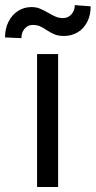

<svg xmlns="http://www.w3.org/2000/svg" viewBox="-60 -746 382 766"><path d="M87.9 -530.3H171.9V0H87.9ZM65.4 -717.8Q83.5 -717.8 97.2 -712.4Q110.8 -707 131.8 -695.3Q148.9 -685.1 162.4 -679.4Q175.8 -673.8 191.4 -673.8Q211.4 -673.8 224.9 -688.7Q238.3 -703.6 238.3 -725.6L301.8 -720.7Q301.8 -685.1 287.8 -658.2Q273.9 -631.3 249.5 -616.9Q225.1 -602.5 195.3 -602.5Q173.3 -602.5 158.2 -608.6Q143.1 -614.7 126 -626Q111.3 -636.2 99.1 -641.4Q86.9 -646.5 70.3 -646.5Q50.8 -646.5 38.1 -631.3Q25.4 -616.2 25.4 -593.8L-40 -596.7Q-40 -631.3 -26.1 -659.2Q-12.2 -687 12 -702.4Q36.1 -717.8 65.4 -717.8Z"/></svg>

Font: WEMIX Pretendard
Style: Regular
Weight: 400
Designer: Base glyphs from Inter by Rasmus Andersson; Hangeul glyphs from Noto Sans CJK(Source Han Sans) by Jang Soo-young and Kan
Foundry: Kil Hyung-jin
Version: Version 1.000